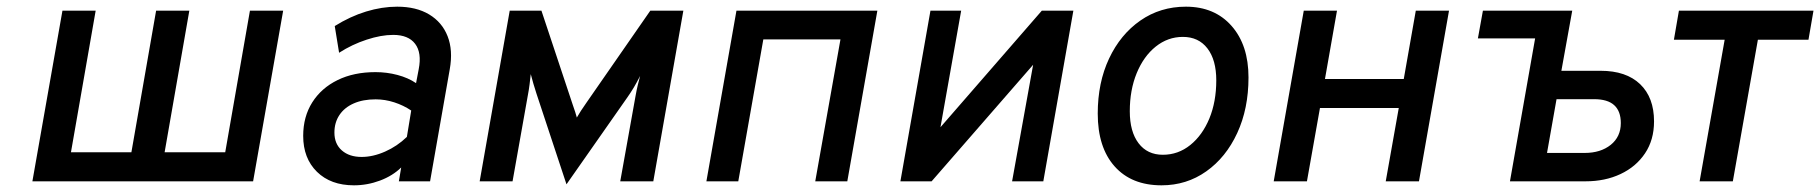

<svg xmlns="http://www.w3.org/2000/svg" viewBox="-20 -543 5451 575"><path d="M77 0 167 -511H266.5L192.5 -87H373.5L447.5 -511H547L473 -87H654.5L728.5 -511H828L738 0Z M1040 12Q970.5 12 929.2 -28.5Q888 -69 888 -136Q888 -193.5 915.2 -236.5Q942.5 -279.5 991 -303.2Q1039.5 -327 1104.5 -327Q1138.5 -327 1170.5 -318.5Q1202.5 -310 1226 -294L1234 -336Q1243.5 -385 1223.2 -411.8Q1203 -438.5 1157.5 -438.5Q1121.5 -438.5 1078 -424.2Q1034.5 -410 995.5 -385L982.5 -465Q1029 -494 1076.5 -508.5Q1124 -523 1169.5 -523Q1226.5 -523 1265.2 -499.8Q1304 -476.5 1320.5 -434.5Q1337 -392.5 1327 -336L1268 0H1174.5L1181.5 -41.5Q1156 -16.5 1118 -2.2Q1080 12 1040 12ZM1063 -73Q1097 -73 1133.2 -89Q1169.5 -105 1198.5 -133L1211.5 -212Q1188.5 -227.5 1160.8 -236.5Q1133 -245.5 1105 -245.5Q1067 -245.5 1039.2 -233.2Q1011.5 -221 996.5 -198.5Q981.5 -176 981.5 -146Q981.5 -112 1003.8 -92.5Q1026 -73 1063 -73Z M1676.5 9 1586.5 -263Q1581.5 -278.5 1577.5 -292Q1573.5 -305.5 1569.5 -321Q1568 -307 1566 -290.5Q1564 -274 1560.5 -256L1515 0H1416.5L1506.5 -511H1601.5L1695 -230Q1700 -216.5 1702.8 -207Q1705.5 -197.5 1707.5 -191Q1714 -202 1720 -211.5Q1726 -221 1737 -236.5L1927.5 -511H2026.5L1936.5 0H1837.5L1883.5 -256.5Q1886.5 -273.5 1890.2 -289Q1894 -304.5 1897 -315.5Q1887 -296 1877.8 -280.5Q1868.5 -265 1857.5 -249.5Z M2095.5 0 2185.5 -511H2607.5L2517.5 0H2421.5L2497 -425H2266L2191 0Z M2676.5 0 2766.5 -511H2858.5L2796.5 -162L3100 -511H3194.5L3104.5 0H3011L3074 -349L2770 0Z M3458.5 12Q3368.5 12 3318 -44.8Q3267.5 -101.5 3267.5 -203Q3267.5 -295.5 3301.5 -367.8Q3335.5 -440 3395.2 -481.5Q3455 -523 3531.5 -523Q3617.5 -523 3668.2 -465.5Q3719 -408 3719 -311Q3719 -217.5 3685.2 -144.5Q3651.5 -71.5 3592.5 -29.8Q3533.5 12 3458.5 12ZM3462.5 -79.5Q3508.5 -79.5 3544.8 -108.8Q3581 -138 3601.8 -188.2Q3622.5 -238.5 3622.5 -302.5Q3622.5 -363.5 3596 -398Q3569.5 -432.5 3522.5 -432.5Q3477.5 -432.5 3441.2 -403.5Q3405 -374.5 3384.2 -324Q3363.5 -273.5 3363.5 -210Q3363.5 -148.5 3389.8 -114Q3416 -79.5 3462.5 -79.5Z M3794.5 0 3884.5 -511H3984L3948 -306.5H4184L4220 -511H4319.5L4229.5 0H4130L4169 -219.5H3933L3894 0Z M4406 -428 4421 -511H4669L4654 -428ZM4502 0 4592 -511H4688.5L4656 -331H4773.5Q4850 -331 4891.8 -291Q4933.5 -251 4933.5 -179.5Q4933.5 -124 4906.5 -83.8Q4879.5 -43.5 4833.2 -21.8Q4787 0 4728.5 0ZM4613 -85H4726Q4773.5 -85 4803.8 -109.2Q4834 -133.5 4834 -174.5Q4834 -210 4814.2 -228Q4794.5 -246 4754 -246H4641.5Z M5070 0 5145 -424H4993L5008 -511H5411L5396 -424H5244.5L5169.5 0Z"/></svg>

Font: Overpass Medium
Style: Italic
Weight: 500
Italic angle: -10°
Designer: Delve Withrington, Dave Bailey, Thomas Jockin
Foundry: Delve Fonts LLC
Version: Version 4.000